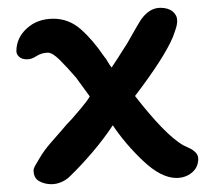

<svg xmlns="http://www.w3.org/2000/svg" viewBox="-20 -461 535 492"><path d="M434 -408Q434 -398 430.5 -387.5Q427 -377 423 -366Q400 -312 326 -215Q402 -117 449 -89Q453 -87 464 -82Q475 -77 481.5 -70Q488 -63 488 -54Q488 -32 471.5 -18.5Q455 -5 432 -5Q393 -5 347 -48.5Q301 -92 269 -140Q246 -105 216.5 -70.5Q187 -36 162 -12Q152 -1 138.5 5Q125 11 112 11Q94 11 80 3Q66 -5 66 -25Q66 -30 73 -41.5Q80 -53 81 -55Q93 -76 113 -98.5Q133 -121 138 -127Q150 -142 164 -156Q172 -165 188 -184Q204 -203 210 -214L175 -262Q150 -291 132 -308.5Q114 -326 103 -326Q87 -326 73 -317Q61 -309 49 -309Q36 -309 29 -315.5Q22 -322 22 -330Q22 -364 49 -388.5Q76 -413 117 -413Q156 -413 186.5 -386.5Q217 -360 247 -316Q251 -312 256 -303Q261 -294 266 -288Q277 -304 306 -350Q337 -405 343 -413Q364 -441 391 -441Q411 -441 422.5 -431.5Q434 -422 434 -408Z"/></svg>

Font: Itim
Style: Regular
Weight: 400
Designer: Suppakit Chalermlarp
Version: Version 1.002g